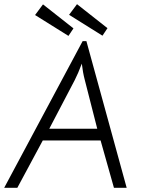

<svg xmlns="http://www.w3.org/2000/svg" viewBox="-41 -900 732 920"><path d="M355 -703H373L566 0H505L441 -227H164L42 0H-21ZM365 -518Q356 -552 351 -595Q333 -547 317 -516L195 -283H425ZM127 -828 165 -879 311 -764 287 -728ZM290 -829 328 -880 474 -765 450 -729Z"/></svg>

Font: Bellota Text
Style: Italic
Weight: 400
Italic angle: -7.5°
Designer: Kemie Guaida
Foundry: Kemie Guaida
Version: Version 4.001